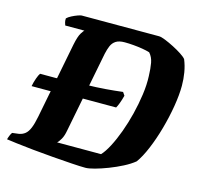

<svg xmlns="http://www.w3.org/2000/svg" viewBox="-109 -815 964 925"><g transform="rotate(15 373.5 -352.0)"><path d="M42 -313Q46 -334 53 -353.5Q60 -373 66 -381H142L296 -387Q346 -388 390 -391.5Q434 -395 475 -400L486 -384Q480 -361 473.5 -344Q467 -327 462 -319H283L129 -313ZM394 0Q369 0 324.5 -3Q280 -6 228.5 -10Q177 -14 128 -19Q79 -24 43 -28.5Q7 -33 -6 -35Q-3 -46 1.5 -56.5Q6 -67 10 -71L42 -75Q60 -78 73 -88.5Q86 -99 95 -121Q104 -143 111 -179L185 -558Q194 -602 205 -619Q216 -636 219 -637H123Q121 -642 118.5 -651Q116 -660 117 -671Q125 -679 139.5 -686.5Q154 -694 168 -699Q182 -704 187 -704H573Q584 -704 605 -695.5Q626 -687 649.5 -675Q673 -663 692 -650.5Q711 -638 718 -629Q730 -600 735.5 -567.5Q741 -535 741 -502Q741 -457 731.5 -399.5Q722 -342 705.5 -283Q689 -224 668 -174Q647 -124 625 -94Q603 -76 571 -59.5Q539 -43 504 -29.5Q469 -16 439.5 -8Q410 0 394 0ZM231 -83H450Q468 -102 486.5 -137.5Q505 -173 521.5 -218Q538 -263 550.5 -313Q563 -363 570 -413Q577 -463 575 -506Q574 -543 569 -570.5Q564 -598 547 -617Q531 -622 509.5 -625.5Q488 -629 465 -631Q442 -633 421 -633Q393 -633 377.5 -623Q362 -613 354.5 -595.5Q347 -578 342 -555L263 -151Q258 -123 248.5 -106.5Q239 -90 231 -83Z"/></g></svg>

Font: Texturina 12pt Black
Style: Italic
Weight: 900
Italic angle: -11°
Designer: Guillermo Torres Carreño
Foundry: Omnibus-Type
Version: Version 1.002